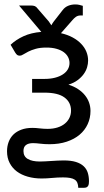

<svg xmlns="http://www.w3.org/2000/svg" viewBox="-20 -662 481 888"><path d="M363 -590.5H353Q340 -590.5 331 -584Q322 -577.5 315 -569L262 -508.5Q292.5 -501.5 316 -488.8Q339.5 -476 355.5 -459.2Q371.5 -442.5 379.5 -422.8Q387.5 -403 387.5 -382Q387.5 -367 382.8 -350.8Q378 -334.5 367.2 -319.5Q356.5 -304.5 339.2 -291.5Q322 -278.5 296.5 -270.5Q322 -262.5 341.2 -249.8Q360.5 -237 373.2 -221Q386 -205 392.2 -186.8Q398.5 -168.5 398.5 -149Q398.5 -116 385.5 -87.8Q372.5 -59.5 348.2 -39Q324 -18.5 288.8 -6.8Q253.5 5 209 5Q186 5 166.2 2.5Q146.5 0 132.5 0Q111.5 0 100 8.8Q88.5 17.5 88.5 36.5Q88.5 61.5 108.5 73.2Q128.5 85 164.5 85Q175.5 85 189.2 84.2Q203 83.5 217.8 82.5Q232.5 81.5 247.2 80.8Q262 80 274.5 80Q308.5 80 331 87Q353.5 94 367 106.8Q380.5 119.5 386 137.2Q391.5 155 391.5 176Q391.5 182 390.8 187.5Q390 193 387.8 197.2Q385.5 201.5 381 204Q376.5 206.5 368.5 206.5H342Q341.5 193 337.8 183.8Q334 174.5 325.8 169Q317.5 163.5 304.2 161Q291 158.5 271.5 158.5Q246 158.5 220.8 161Q195.5 163.5 172 163.5Q138 163.5 108.8 155.2Q79.5 147 58.2 131.2Q37 115.5 24.8 92Q12.5 68.5 12.5 37.5Q12.5 14.5 20 -5.5Q27.5 -25.5 42 -39.8Q56.5 -54 78.5 -62.2Q100.5 -70.5 129.5 -70.5Q145.5 -70.5 163.8 -68.2Q182 -66 200 -66Q226 -66 246.2 -72.5Q266.5 -79 280.2 -90.5Q294 -102 301.2 -117.2Q308.5 -132.5 308.5 -150Q308.5 -189 278.2 -211.2Q248 -233.5 185.5 -233.5H128.5V-297H185.5Q212.5 -297 234 -302.5Q255.5 -308 270.5 -317.8Q285.5 -327.5 293.5 -341Q301.5 -354.5 301.5 -370.5Q301.5 -385 294.8 -398Q288 -411 274.8 -420.8Q261.5 -430.5 241.5 -436.2Q221.5 -442 195 -442Q165.5 -442 145.2 -436.2Q125 -430.5 110.8 -423.2Q96.5 -416 87.5 -410.2Q78.5 -404.5 72 -404.5Q65 -404.5 60.5 -407.2Q56 -410 50.5 -418.5L29 -455Q54 -478.5 88.8 -494.5Q123.5 -510.5 171 -514.5L68 -636.5H123Q133.5 -636.5 140.8 -633.8Q148 -631 153.5 -623L205.5 -563Q208 -559 211.2 -554.5Q214.5 -550 217.5 -545Q220 -550 223 -554.5Q226 -559 229 -563L269.5 -615Q280 -629 295.2 -635.2Q310.5 -641.5 328 -641.5Q338.5 -641.5 346.8 -639.5Q355 -637.5 363 -635Z"/></svg>

Font: Lato Medium
Style: Regular
Weight: 500
Designer: Lukasz Dziedzic
Foundry: tyPoland Lukasz Dziedzic
Version: Version 2.006; 2014-01-15